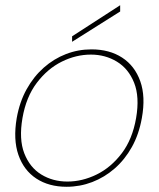

<svg xmlns="http://www.w3.org/2000/svg" viewBox="-20 -703 608 735"><path d="M235 12Q167 12 119 -19.5Q71 -51 50.5 -110Q30 -169 44 -251Q55 -313 82 -361.5Q109 -410 147.5 -444Q186 -478 232.5 -496Q279 -514 330 -514Q399 -514 447.5 -482.5Q496 -451 517 -392Q538 -333 523 -251Q512 -189 485 -140.5Q458 -92 419 -58Q380 -24 333 -6Q286 12 235 12ZM238 -8Q295 -8 350 -35Q405 -62 446 -116Q487 -170 501 -251Q515 -332 493.5 -386Q472 -440 427.5 -467Q383 -494 328 -494Q271 -494 216.5 -467Q162 -440 121 -386Q80 -332 66 -251Q52 -170 73 -116Q94 -62 138 -35Q182 -8 238 -8ZM256 -543V-564L440 -683V-659Z"/></svg>

Font: DM Sans 16pt Thin
Style: Italic
Weight: 250
Italic angle: -10°
Version: Version 4.004;gftools[0.9.30]